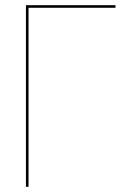

<svg xmlns="http://www.w3.org/2000/svg" viewBox="-20 -720 475 740"><path d="M80 -700V0H90V-690H425V-700Z"/></svg>

Font: Jost Thin
Style: Regular
Weight: 250
Version: Version 3.710